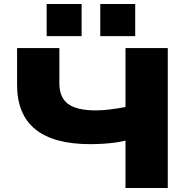

<svg xmlns="http://www.w3.org/2000/svg" viewBox="-20 -947 958 967"><path d="M612 0V-239Q590 -233 560.5 -229Q531 -225 498.5 -223Q466 -221 434 -221Q251 -221 158.5 -295.5Q66 -370 66 -520V-705H279V-528Q279 -456 323 -423.5Q367 -391 463 -391Q494 -391 531.5 -395.5Q569 -400 612 -408V-705H825V0ZM485 -765V-927H661V-765ZM215 -765V-927H391V-765Z"/></svg>

Font: Nunito Sans 10pt Expanded Black
Style: Regular
Weight: 900
Width: 7
Designer: Vernon Adams
Foundry: Vernon Adams
Version: Version 3.101;gftools[0.9.27]